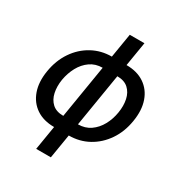

<svg xmlns="http://www.w3.org/2000/svg" viewBox="-207 -873 1133 1204"><g transform="rotate(30 359.0 -270.5)"><path d="M230.8 185.7 259.6 11H259.2Q182.5 11 130.1 -24.3Q77.8 -59.7 55.4 -122.9Q33 -186.1 46.9 -270.2Q60.7 -354.8 103.9 -418.3Q147 -481.9 211.3 -517.2Q275.6 -552.6 352.6 -552.6L381.4 -727.3H487.6L458.8 -552.6H459.2Q536.2 -552.6 588.6 -517.2Q641 -481.9 663.2 -418.5Q685.4 -355.1 671.2 -270.2Q657.7 -186.1 614.5 -122.9Q571.4 -59.7 507.3 -24.3Q443.2 11 365.8 11L337 185.7ZM443.9 -463.1 380.7 -78.5Q431.5 -78.5 469.6 -104.9Q507.8 -131.4 531.6 -175.1Q555.4 -218.8 563.6 -270.2Q572.1 -321.7 562.9 -365.8Q553.6 -409.8 524.3 -436.4Q495 -463.1 443.9 -463.1ZM274.1 -78.5H274.5L337.7 -463.1Q286.9 -463.1 248.9 -436.4Q210.9 -409.8 187.1 -365.9Q163.4 -322.1 154.5 -270.2Q146.3 -218.8 155.7 -175.1Q165.1 -131.4 194.2 -104.9Q223.4 -78.5 274.1 -78.5Z"/></g></svg>

Font: Inter UI Medium
Style: Italic
Weight: 500
Italic angle: 9.39999°
Designer: Rasmus Andersson
Foundry: rsms
Version: 3.2;8d6f07862